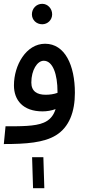

<svg xmlns="http://www.w3.org/2000/svg" viewBox="-20 -749 451 1005"><path d="M201 -622C230 -622 253 -645 253 -674C253 -704 230 -729 201 -729C170 -729 147 -704 147 -674C147 -645 170 -622 201 -622ZM0 5C116 5 210 -2 273 -41C343 -84 372 -165 372 -263C372 -407 320 -520 216 -520C117 -520 53 -408 53 -302C53 -225 100 -166 203 -166C225 -166 250 -170 271 -178C260 -143 240 -120 209 -107C164 -87 83 -88 9 -88ZM144 -317C144 -382 175 -431 209 -431C257 -431 281 -359 281 -269V-263C262 -256 240 -253 219 -253C174 -253 144 -271 144 -317ZM153 236H212L207 74H148Z"/></svg>

Font: Noto Sans Arabic Cond Med
Style: Regular
Weight: 500
Width: 3
Designer: Monotype Design Team, Nadine Chahine, Nizar Qandah and Khaled Hosny
Foundry: Monotype Imaging Inc.
Version: Version 2.012